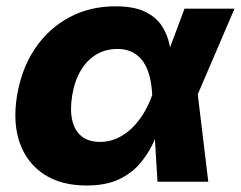

<svg xmlns="http://www.w3.org/2000/svg" viewBox="-20 -568 753 600"><path d="M250.5 11.7Q170.9 11.7 117.4 -23.4Q64 -58.6 41.7 -121.6Q19.5 -184.6 33.2 -269Q47.4 -354 89.6 -416.5Q131.8 -479 196.3 -513.7Q260.7 -548.3 340.8 -548.3Q398.4 -548.3 433.1 -531.5Q467.8 -514.6 485.6 -487.3Q503.4 -460 509.8 -427.7Q516.1 -395.5 517.6 -365.2H566.4L597.7 -275.9L630.9 0H472.2L455.6 -272Q454.1 -303.7 447.3 -330.1Q440.4 -356.4 427.5 -375.2Q414.6 -394 394.5 -404.5Q374.5 -415 346.7 -415Q310.1 -415 281 -397.7Q252 -380.4 232.7 -348.1Q213.4 -315.9 205.6 -270Q198.2 -224.6 205.8 -191.9Q213.4 -159.2 235.4 -141.8Q257.3 -124.5 292.5 -124.5Q321.3 -124.5 346.2 -136Q371.1 -147.5 391.6 -167Q412.1 -186.5 428.2 -212.9Q444.3 -239.3 455.1 -269L556.6 -541H712.9L596.2 -269L535.6 -182.1H485.4Q473.1 -151.4 457 -117.7Q440.9 -84 415 -54.4Q389.2 -24.9 349.4 -6.6Q309.6 11.7 250.5 11.7Z"/></svg>

Font: Inter 17pt ExtraBold
Style: Italic
Weight: 800
Italic angle: -9.3988°
Version: Version 4.001;git-66647c0bb